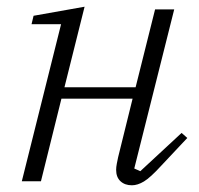

<svg xmlns="http://www.w3.org/2000/svg" viewBox="-20 -540 594 572"><path d="M373 12Q352 12 339 0Q326 -12 326 -34Q326 -42 328 -52.5Q330 -63 332 -72L375 -246H163L102 0H45L162 -468H74L80 -493L232 -520L172 -280H384L442 -512H499L380 -38L398 -30L521 -144L538 -129L460 -46Q428 -11 409 0.5Q390 12 373 12Z"/></svg>

Font: IBM Plex Serif Light
Style: Italic
Weight: 300
Italic angle: -14°
Designer: Mike Abbink, Paul van der Laan, Pieter van Rosmalen
Foundry: Bold Monday
Version: Version 3.001